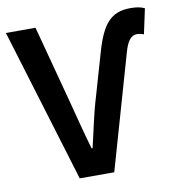

<svg xmlns="http://www.w3.org/2000/svg" viewBox="-80 -736 745 805"><g transform="rotate(-10 292.0 -333.0)"><path d="M195 0H342L481 -485C493 -528 508 -554 537 -554C548 -554 558 -550 565 -548L588 -655C570 -663 555 -666 527 -666C443 -666 406 -618 374 -507L322 -327C299 -252 288 -189 270 -115H266C244 -189 229 -252 209 -327L122 -654H-4Z"/></g></svg>

Font: Source Sans Pro Semibold
Style: Regular
Weight: 600
Designer: Paul D. Hunt
Foundry: Adobe Systems Incorporated
Version: Version 3.006;hotconv 1.0.111;makeotfexe 2.5.65597